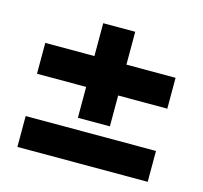

<svg xmlns="http://www.w3.org/2000/svg" viewBox="-77 -594 685 649"><g transform="rotate(15 265.0 -269.5)"><path d="M36 -394H208V-509H320V-394H492V-286H320V-178H208V-286H36ZM492 -138V-30H36V-138Z"/></g></svg>

Font: Panefresco 750wt
Style: Regular
Weight: 750
Foundry: Campivisivi & Chank Co
Version: Version 1.000